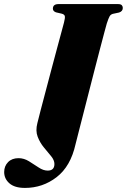

<svg xmlns="http://www.w3.org/2000/svg" viewBox="-106 -720 622 942"><path d="M418 -605Q415.5 -596.5 406.8 -564.2Q398 -532 385.5 -483.5Q373 -435 358.2 -378.2Q343.5 -321.5 328.8 -263.5Q314 -205.5 300.8 -154Q287.5 -102.5 278 -65Q268.5 -27.5 264.5 -12Q240.5 96 172 149Q103.5 202 16.5 202Q-34 202 -59.8 179.5Q-85.5 157 -85.5 124Q-85.5 95 -66.5 75.5Q-47.5 56 -15 56Q11.5 56 36.2 71.2Q61 86.5 83.8 101.8Q106.5 117 128 117Q161 117 161 84.5Q161 66 144.8 46.2Q128.5 26.5 109.2 3.2Q90 -20 78.8 -49.2Q67.5 -78.5 77.5 -116.5Q83 -139.5 94 -181.5Q105 -223.5 118.8 -275.5Q132.5 -327.5 146.8 -381.5Q161 -435.5 174 -483.2Q187 -531 196 -564.8Q205 -598.5 208 -609.5Q214 -632.5 212 -641Q210 -649.5 196.5 -653L168.5 -659.5Q153.5 -665 153.5 -677.5Q153.5 -700 181.5 -700H472.5Q486.5 -700 491.5 -694.5Q496.5 -689 496.5 -681Q496.5 -664.5 478 -658.5L447.5 -652Q437 -649 431.8 -640Q426.5 -631 418 -605Z"/></svg>

Font: Fraunces 72pt Black
Style: Italic
Weight: 900
Italic angle: -16°
Version: Version 1.000;[b76b70a41]